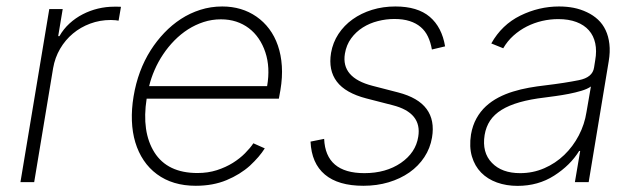

<svg xmlns="http://www.w3.org/2000/svg" viewBox="-20 -574 2012 605"><path d="M44.4 0 135.3 -545.5H177.6L163.4 -460.2H167.3Q180 -482.6 199 -500Q218 -517.4 240.8 -529.1Q263.5 -540.8 288.7 -546.9Q313.9 -552.9 339.1 -552.9Q345.2 -552.9 350.5 -552.9Q355.8 -552.9 361.2 -552.6L353.7 -508.9Q349.4 -509.6 343.6 -510.3Q337.7 -511 329.2 -511Q294.7 -511 264.2 -499.6Q233.7 -488.3 209.7 -468.2Q185.7 -448.2 169.4 -420.3Q153.1 -392.4 147.4 -359.4L87.7 0Z M400.9 -270.2Q414.4 -351.9 454.9 -415.8Q473.7 -445.3 497.7 -470.5Q521.7 -495.7 550.1 -514.2Q578.5 -532.7 611.3 -543.1Q644.2 -553.6 680.4 -553.6Q741.8 -553.6 788 -521.7Q811.1 -505.7 828.3 -482.8Q845.5 -459.9 855.6 -430.6Q865.8 -401.3 868.1 -365.9Q870.4 -330.6 863.6 -290.1L858.7 -263.1H442.1Q425.8 -158.7 466.6 -93.8Q507.8 -28.8 602.3 -28.8Q635.3 -28.8 663.4 -37.8Q691.4 -46.9 713.6 -60.7Q735.8 -74.6 752.1 -91.1Q768.5 -107.6 778.4 -122.5L814.3 -106.5Q806.1 -93.4 794.4 -79.7Q782.7 -66.1 767.4 -51.8Q736.5 -24.1 693.9 -6.4Q651.3 11.4 596.9 11.4Q523.8 11.4 474.4 -25.2Q449.9 -43.3 432.9 -68.7Q415.8 -94.1 406.4 -125.4Q397 -156.6 395.6 -193.2Q394.2 -229.8 400.9 -270.2ZM449.9 -302.6H821.7Q832 -361.9 816.1 -409.4Q808.2 -433.2 795.1 -452.4Q782 -471.6 764.2 -485.1Q746.4 -498.6 724.3 -505.9Q702.1 -513.1 676.1 -513.1Q647.7 -513.1 621.6 -504.6Q595.5 -496.1 572.4 -481.4Q549.4 -466.6 529.5 -446.4Q509.6 -426.1 494 -402.7Q478.3 -379.3 467.2 -353.7Q456 -328.1 449.9 -302.6Z M1001.4 -136.4Q1006 -28.4 1128.2 -28.4Q1196 -28.4 1243.3 -60.7Q1290.1 -93 1297.9 -143.1Q1310.4 -218.8 1217.3 -242.5L1134.6 -263.8Q1068.5 -280.9 1041.4 -316.8Q1014.2 -352.6 1023.1 -407.3Q1028.8 -440 1046.5 -467Q1064.3 -494 1091.1 -513.1Q1117.9 -532.3 1152.3 -543Q1186.8 -553.6 1225.9 -553.6Q1295.8 -553.6 1334.2 -521Q1372.5 -488.3 1382.5 -427.9L1340.9 -418Q1337 -440.7 1328.5 -458.6Q1320 -476.6 1305.6 -488.8Q1291.2 -501.1 1270.8 -507.6Q1250.4 -514.2 1222.7 -514.2Q1196.7 -514.2 1170.8 -507.6Q1144.9 -501.1 1123.2 -487.4Q1101.6 -473.7 1086.5 -453.1Q1071.4 -432.5 1066.8 -404.8Q1054.3 -329.2 1153.8 -303.6L1234.7 -282.7Q1297.9 -266.3 1324.2 -230.6Q1350.5 -195 1341.3 -140.6Q1335.6 -106.9 1317.1 -78.8Q1298.7 -50.8 1270.1 -30.7Q1241.5 -10.7 1204.5 0.4Q1167.6 11.4 1125 11.4Q1045.8 11.4 1003.7 -24Q961.6 -59.3 958.5 -127.8Z M1464.1 -150.2Q1469.1 -179 1481.4 -201Q1493.6 -223 1511.2 -239.2Q1528.8 -255.3 1550.6 -266.7Q1572.4 -278.1 1596.8 -285.5Q1621.1 -293 1646.8 -297.6Q1672.6 -302.2 1697.8 -305Q1730.1 -308.9 1756.4 -313Q1782.7 -317.1 1804 -321.4Q1847.3 -329.9 1851.9 -361.2L1855.5 -383.9Q1860.8 -413.7 1855.6 -437.7Q1850.5 -461.6 1835.6 -478.5Q1820.7 -495.4 1796.3 -504.6Q1772 -513.8 1739 -513.8Q1713.4 -513.8 1688.2 -508Q1663 -502.1 1640.1 -490.6Q1617.2 -479 1598 -461.8Q1578.8 -444.6 1565.7 -421.9L1528.1 -437.1Q1561.1 -496.1 1619.7 -524.9Q1678.3 -553.6 1741.5 -553.6Q1766 -553.6 1787.6 -549.4Q1809.3 -545.1 1829.5 -535.5Q1849.1 -526.3 1864.2 -512.3Q1879.3 -498.2 1888.3 -479Q1897.4 -459.9 1900.2 -435.4Q1903.1 -410.9 1898.1 -381L1834.9 0H1791.5L1808.2 -98.4H1805Q1777.3 -53.3 1726.2 -20.6Q1675.8 11.7 1610.8 11.7Q1575.6 11.7 1546 1.1Q1516.3 -9.6 1496.1 -30.2Q1475.9 -50.8 1467 -81Q1458.1 -111.2 1464.1 -150.2ZM1530.2 -60.7Q1561.4 -28.4 1619 -28.4Q1659.4 -28.4 1695 -43.9Q1730.5 -59.3 1758 -85.8Q1785.5 -112.2 1803.8 -147.2Q1822.1 -182.2 1828.1 -221.2L1842 -301.5Q1831.3 -293.7 1812.3 -288Q1793.3 -282.3 1772.2 -278.2Q1751.1 -274.1 1730.6 -271.3Q1710.2 -268.5 1696.4 -266.7Q1651.3 -261.4 1617.5 -251.8Q1583.8 -242.2 1560.5 -227.8Q1537.3 -213.4 1524.3 -193.9Q1511.4 -174.4 1507.1 -148.8Q1498.2 -93.4 1530.2 -60.7Z"/></svg>

Font: Inter P Extra Light
Style: Italic
Weight: 200
Italic angle: 9.39999°
Designer: Rasmus Andersson
Foundry: rsms
Version: Version 3.018;git-588b23468